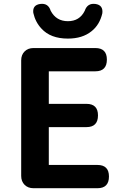

<svg xmlns="http://www.w3.org/2000/svg" viewBox="-20 -995 654 1015"><path d="M157 0Q128 0 110 -18Q92 -36 92 -65V-676Q92 -705 110 -723Q128 -741 157 -741H484Q545 -741 545 -680Q545 -618 484 -618H238V-446H437Q498 -446 498 -385Q498 -323 437 -323H238V-123H495Q556 -123 556 -62Q556 0 495 0H324ZM339 -791Q247 -791 199 -844Q167 -878 156 -927Q151 -968 192 -974Q235 -980 248 -938Q277 -883 339 -883Q401 -883 428 -938Q442 -980 485 -974Q526 -968 521 -925Q507 -864 464 -830Q416 -791 339 -791Z"/></svg>

Font: GenSenRounded TW B
Style: Regular
Weight: 700
Version: Version 1.501;PS 1;hotconv 16.6.51;makeotf.lib2.5.65220